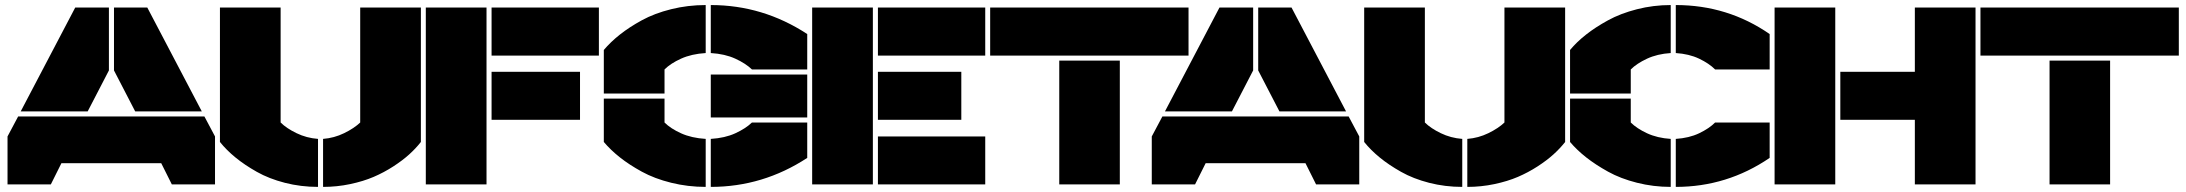

<svg xmlns="http://www.w3.org/2000/svg" viewBox="-20 -730 8654 760"><path d="M411.1 -700.2V-451.2L327.1 -289.1H62L277.8 -700.2ZM9.8 0V-189.9L51.8 -269H789.1L831.1 -189.9V0H660.2L618.2 -84H223.1L181.2 0ZM431.2 -451.2V-700.2H563L778.8 -289.1H515.1Z M850.6 -168V-700.2H1090.8V-245.1Q1113.8 -222.2 1153.6 -202.9Q1193.4 -183.6 1238.8 -180.2V9.8Q1170.9 9.8 1107.9 -6.3Q1044.9 -22.5 996.6 -49.8Q948.2 -77.1 912.4 -106.4Q876.5 -135.7 850.6 -168ZM1258.8 9.8V-180.2Q1302.7 -183.6 1342.3 -202.9Q1381.8 -222.2 1405.8 -245.1V-700.2H1646V-168Q1626 -142.6 1599.9 -118.9Q1573.7 -95.2 1536.9 -71.3Q1500 -47.4 1459 -29.8Q1418 -12.2 1365.7 -1.2Q1313.5 9.8 1258.8 9.8Z M1665.5 0V-700.2H1905.8V0ZM1925.8 -255.9V-445.8H2275.9V-255.9ZM1925.8 -509.8V-700.2H2350.6V-509.8Z M2610.4 -359.9H2370.1V-532.2Q2397 -564 2433.6 -593Q2470.2 -622.1 2520.5 -649.7Q2570.8 -677.2 2636.7 -693.6Q2702.6 -710 2773.4 -710V-520Q2717.3 -516.6 2675.8 -497.8Q2634.3 -479 2610.4 -455.1ZM2370.1 -168V-339.8H2610.4V-245.1Q2634.3 -221.2 2675.8 -202.4Q2717.3 -183.6 2773.4 -180.2V9.8Q2702.6 9.8 2636.7 -6.6Q2570.8 -22.9 2520.5 -50.5Q2470.2 -78.1 2433.6 -107.2Q2397 -136.2 2370.1 -168ZM2793.5 9.8V-180.2Q2849.6 -183.6 2890.6 -202.4Q2931.6 -221.2 2956.5 -245.1H3175.3V-105Q3000 9.8 2793.5 9.8ZM2793.5 -265.1V-435.1H3175.3V-265.1ZM2793.5 -520V-710Q3000 -710 3175.3 -595.2V-455.1H2956.5Q2931.6 -479 2890.6 -497.8Q2849.6 -516.6 2793.5 -520Z M3194.8 0V-700.2H3435.1V0ZM3455.1 0V-189.9H3879.9V0ZM3455.1 -255.9V-445.8H3785.2V-255.9ZM3455.1 -509.8V-700.2H3879.9V-509.8Z M3899.4 -509.8V-700.2H4684.6V-509.8ZM4172.9 0V-490.2H4412.6V0Z M4940.4 -700.2V-451.2L4856.4 -289.1H4591.3L4807.1 -700.2ZM4539.1 0V-189.9L4581.1 -269H5318.4L5360.4 -189.9V0H5189.5L5147.5 -84H4752.4L4710.4 0ZM4960.4 -451.2V-700.2H5092.3L5308.1 -289.1H5044.4Z M5379.9 -168V-700.2H5620.1V-245.1Q5643.1 -222.2 5682.9 -202.9Q5722.7 -183.6 5768.1 -180.2V9.8Q5700.2 9.8 5637.2 -6.3Q5574.2 -22.5 5525.9 -49.8Q5477.5 -77.1 5441.7 -106.4Q5405.8 -135.7 5379.9 -168ZM5788.1 9.8V-180.2Q5832 -183.6 5871.6 -202.9Q5911.1 -222.2 5935.1 -245.1V-700.2H6175.3V-168Q6155.3 -142.6 6129.2 -118.9Q6103 -95.2 6066.2 -71.3Q6029.3 -47.4 5988.3 -29.8Q5947.3 -12.2 5895 -1.2Q5842.8 9.8 5788.1 9.8Z M6435.1 -359.9H6194.8V-532.2Q6221.2 -564 6258.1 -593Q6294.9 -622.1 6344.7 -649.4Q6394.5 -676.8 6459.5 -693.4Q6524.4 -710 6593.3 -710V-520Q6540 -516.6 6499.3 -497.6Q6458.5 -478.5 6435.1 -455.1ZM6194.8 -168V-339.8H6435.1V-245.1Q6458.5 -221.7 6499.3 -202.6Q6540 -183.6 6593.3 -180.2V9.8Q6524.4 9.8 6459.7 -6.6Q6395 -22.9 6345.2 -50.5Q6295.4 -78.1 6258.5 -107.2Q6221.7 -136.2 6194.8 -168ZM6613.3 9.8V-180.2Q6666 -183.6 6705.6 -202.4Q6745.1 -221.2 6769 -245.1H6984.9V-105Q6816.4 9.8 6613.3 9.8ZM6613.3 -520V-710Q6818.8 -710 6984.9 -595.2V-455.1H6769Q6745.1 -479 6705.6 -497.8Q6666 -516.6 6613.3 -520Z M7244.6 0H7004.4V-700.2H7244.6ZM7264.6 -255.9V-445.8H7559.6V-700.2H7799.8V0H7559.6V-255.9Z M7819.3 -509.8V-700.2H8604.5V-509.8ZM8092.8 0V-490.2H8332.5V0Z"/></svg>

Font: Nastup Basic
Style: Regular
Weight: 400
Designer: Maksym Kobuzan
Foundry: Zakznak
Version: Version 1.020;FEAKit 1.0